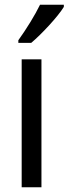

<svg xmlns="http://www.w3.org/2000/svg" viewBox="-20 -786 288 806"><path d="M248 -757V-766H148C126 -721 92 -666 57 -617V-606H111C154 -642 223 -716 248 -757ZM154 0V-537H71V0Z"/></svg>

Font: Noto Sans Georgian Condensed
Style: Regular
Weight: 400
Width: 3
Designer: Monotype Design Team, Akaki Razmadze
Foundry: Google LLC
Version: Version 2.005